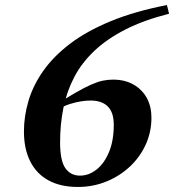

<svg xmlns="http://www.w3.org/2000/svg" viewBox="-20 -729 691 762"><path d="M642.5 -709 651 -674.5Q550.5 -649 477.5 -611.8Q404.5 -574.5 354.5 -527.2Q304.5 -480 274.8 -423.2Q245 -366.5 231.8 -301.5Q218.5 -236.5 218.5 -164Q218.5 -91.5 239.2 -61.8Q260 -32 297.5 -32Q332.5 -32 363 -56Q393.5 -80 412.5 -125.2Q431.5 -170.5 431.5 -233.5Q431.5 -283 407.8 -306.5Q384 -330 339.5 -330Q321 -330 299.8 -326.5Q278.5 -323 256 -315.8Q233.5 -308.5 212 -295.5L191.5 -307.5Q244 -340.5 280 -361.2Q316 -382 341.8 -393.2Q367.5 -404.5 387.8 -408.8Q408 -413 428.5 -413Q476 -413 510.2 -393.2Q544.5 -373.5 562.8 -339.8Q581 -306 581 -262.5Q581 -204.5 558 -154.5Q535 -104.5 494.5 -67Q454 -29.5 401.2 -8.2Q348.5 13 289 13Q220.5 13 172.8 -13Q125 -39 100 -88.5Q75 -138 75 -207.5Q75 -267.5 93 -328.5Q111 -389.5 151.2 -447Q191.5 -504.5 257.2 -554.8Q323 -605 418.5 -644.5Q514 -684 642.5 -709Z"/></svg>

Font: Newsreader 36pt
Style: Bold Italic
Weight: 700
Italic angle: -17°
Designer: Hugues Gentile
Foundry: Production Type
Version: Version 1.003